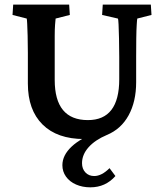

<svg xmlns="http://www.w3.org/2000/svg" viewBox="-20 -593 709 831"><path d="M632.8 -573.2 635.7 -528.3 574.2 -512.7Q573.2 -509.8 571.8 -486.8Q570.3 -463.9 569.8 -427.2Q569.3 -390.6 569.3 -346.7V-237.3Q569.3 -153.3 536.6 -93.8Q503.9 -34.2 442.4 -8.8Q391.6 12.7 363.3 44.4Q335 76.2 335 113.3Q335 137.7 349.6 153.3Q364.3 168.9 387.7 168.9Q419.9 168.9 454.1 134.8L479.5 168.9Q436.5 217.8 371.1 217.8Q336.9 217.8 309.1 205.6Q281.2 193.4 265.6 171.4Q250 149.4 250 122.1Q250 79.1 290 41.5Q330.1 3.9 401.4 -20.5L373 8.8H344.7Q227.5 8.8 164.1 -54.2Q100.6 -117.2 100.6 -231.4V-364.3Q100.6 -406.2 99.6 -438.5Q98.6 -470.7 97.7 -490.2Q96.7 -509.8 95.7 -512.7L34.2 -528.3L37.1 -573.2H279.3L282.2 -528.3L220.7 -512.7Q219.7 -504.9 218.3 -485.8Q216.8 -466.8 216.8 -437Q216.8 -407.2 216.8 -364.3V-247.1Q216.8 -73.2 360.4 -73.2Q496.1 -73.2 496.1 -250V-346.7Q496.1 -390.6 495.1 -426.8Q494.1 -462.9 493.2 -486.3Q492.2 -509.8 490.2 -512.7L421.9 -528.3L424.8 -573.2Z"/></svg>

Font: Crimson Pro SemiBold
Style: Regular
Weight: 600
Designer: Jacques Le Bailly
Foundry: Baron von Fonthausen
Version: Version 1.003